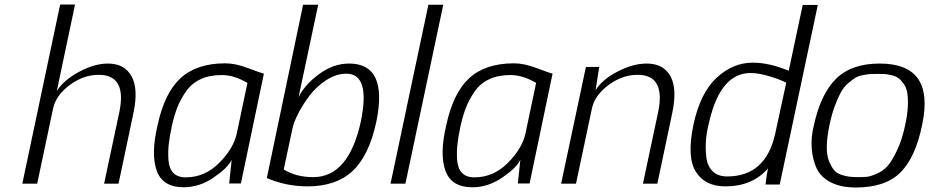

<svg xmlns="http://www.w3.org/2000/svg" viewBox="-20 -815 4123 852"><path d="M442 0 510 -320Q543 -483 418 -483Q350 -483 288.5 -437Q227 -391 215 -331L145 0H79L247 -795H313L232 -411Q262 -459 330.5 -496Q399 -533 459 -533Q532 -533 563.5 -477Q595 -421 572 -313L506 0Z M804 -28Q889 -28 953 -92.5Q1017 -157 1031 -224L1078 -447Q1019 -482 964 -482Q909 -482 869 -463Q829 -444 804.5 -408Q780 -372 767 -338.5Q754 -305 743 -258Q733 -211 729 -176.5Q725 -142 727.5 -105Q730 -68 749 -48Q768 -28 804 -28ZM1151 -488 1049 -1H997L1008 -106Q992 -71 928.5 -27.5Q865 16 795 16Q702 16 675.5 -57.5Q649 -131 679 -258Q709 -401 780.5 -467.5Q852 -534 980 -534Q1025 -534 1081.5 -512.5Q1138 -491 1151 -488Z M1277 -241 1239 -63Q1294 -29 1370 -29Q1527 -29 1581 -275Q1625 -488 1517 -488Q1472 -488 1428 -459.5Q1384 -431 1353.5 -390.5Q1323 -350 1302.5 -309.5Q1282 -269 1277 -241ZM1164 -25 1325 -794H1392L1305 -384Q1331 -438 1395 -485.5Q1459 -533 1529 -533Q1703 -533 1650 -275Q1618 -125 1545 -56.5Q1472 12 1345 12Q1249 12 1164 -25Z M1779 0H1713L1881 -794H1947Z M2085 -28Q2170 -28 2234 -92.5Q2298 -157 2312 -224L2359 -447Q2300 -482 2245 -482Q2190 -482 2150 -463Q2110 -444 2085.5 -408Q2061 -372 2048 -338.5Q2035 -305 2024 -258Q2014 -211 2010 -176.5Q2006 -142 2008.5 -105Q2011 -68 2030 -48Q2049 -28 2085 -28ZM2432 -488 2330 -1H2278L2289 -106Q2273 -71 2209.5 -27.5Q2146 16 2076 16Q1983 16 1956.5 -57.5Q1930 -131 1960 -258Q1990 -401 2061.5 -467.5Q2133 -534 2261 -534Q2306 -534 2362.5 -512.5Q2419 -491 2432 -488Z M2833 0 2901 -320Q2934 -483 2809 -483Q2741 -483 2679.5 -437Q2618 -391 2606 -331L2536 0H2470L2580 -518H2639L2623 -415Q2652 -462 2720.5 -497.5Q2789 -533 2850 -533Q2924 -533 2955 -477Q2986 -421 2963 -313L2897 0Z M3420 -222 3469 -448Q3440 -463 3392.5 -477Q3345 -491 3311 -491Q3178 -491 3128 -278Q3124 -263 3124 -262Q3115 -224 3112.5 -189.5Q3110 -155 3114.5 -116.5Q3119 -78 3142.5 -55Q3166 -32 3207 -32Q3378 -32 3420 -222ZM3388 -68Q3320 12 3198 12Q3109 12 3068 -52.5Q3027 -117 3057 -261Q3087 -402 3159.5 -469.5Q3232 -537 3321 -537Q3393 -537 3480 -501L3542 -793H3609L3440 4H3377Q3378 0 3380 -19Q3382 -38 3388 -68Z M3661 -261Q3650 -208 3649 -168Q3648 -128 3657.5 -103.5Q3667 -79 3679 -63Q3691 -47 3711.5 -40Q3732 -33 3748.5 -31Q3765 -29 3788 -29Q3813 -29 3828 -30.5Q3843 -32 3871.5 -44.5Q3900 -57 3919.5 -79.5Q3939 -102 3961 -148.5Q3983 -195 3997 -261Q4007 -307 4008.5 -343.5Q4010 -380 4006 -403.5Q4002 -427 3989.5 -444Q3977 -461 3966 -469Q3955 -477 3935.5 -481.5Q3916 -486 3904.5 -486.5Q3893 -487 3874 -487Q3853 -487 3843 -486.5Q3833 -486 3811 -482Q3789 -478 3776 -470Q3763 -462 3744 -446Q3725 -430 3712 -406.5Q3699 -383 3685 -346Q3671 -309 3661 -261ZM3884 -533Q4130 -533 4072 -261Q4043 -118 3976.5 -50.5Q3910 17 3778 17Q3712 17 3667.5 -5.5Q3623 -28 3604.5 -66.5Q3586 -105 3582 -155.5Q3578 -206 3592 -261Q3622 -398 3690 -465.5Q3758 -533 3884 -533Z"/></svg>

Font: Afta sans
Style: Italic
Weight: 400
Italic angle: -12°
Designer: par.qink
Foundry: Oriol Esparraguera Font
Version: Version 1.000